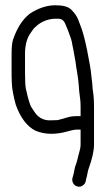

<svg xmlns="http://www.w3.org/2000/svg" viewBox="-20 -520 401 729"><path d="M169 -63C143 -63 123 -75 109 -98C106 -102 103 -107 99 -113C95 -119 87 -142 78 -184C76 -195 75 -215 75 -245V-315C75 -346 81 -371 93 -390C96 -395 100 -400 104 -406C108 -412 115 -419 124 -426C144 -441 167 -449 193 -449C199 -449 206 -449 212 -447C218 -445 224 -439 228 -429L238 -405L246 -383C249 -376 251 -368 253 -360C254 -352 256 -343 258 -334L267 -284C268 -275 270 -261 273 -244C276 -227 278 -211 279 -196C280 -181 281 -167 283 -155C285 -143 286 -130 286 -117V-79H272C260 -79 247 -78 235 -74C223 -70 210 -67 199 -64ZM286 -28V28C286 38 284 48 281 58C278 68 276 77 274 85C272 93 270 101 267 108C264 115 263 124 261 133C260 137 259 144 256 153C253 162 254 169 258 176C262 183 267 186 274 188C281 190 287 189 293 185C299 181 303 177 305 170L307 160C309 153 311 146 312 139C313 132 315 125 317 119C330 83 337 53 337 28V-117C337 -135 336 -149 335 -158C334 -167 333 -174 332 -181C331 -188 331 -196 330 -206C329 -216 327 -227 326 -240C325 -253 320 -283 311 -328C302 -373 293 -405 285 -424L276 -448C271 -459 263 -471 251 -483C239 -495 219 -500 190 -500C158 -500 125 -489 93 -468C65 -446 45 -414 30 -371C26 -360 24 -342 24 -315V-245C24 -236 24 -222 25 -202C26 -182 31 -155 40 -122C58 -72 83 -40 114 -24C133 -16 153 -12 174 -12C195 -12 214 -15 232 -20C250 -25 263 -28 272 -28Z"/></svg>

Font: AppleStorm
Style: Rg
Weight: 400
Foundry: Cannot Into Space Fonts
Version: Version 1.01